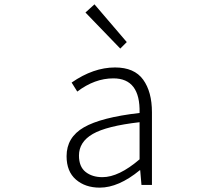

<svg xmlns="http://www.w3.org/2000/svg" viewBox="-20 -861 1040 894"><path d="M444.3 12.7Q377 12.7 333.5 -24.9Q290 -62.5 290 -133.8Q290 -221.7 370.6 -268.1Q451.2 -314.5 629.9 -335Q633.8 -496.1 507.8 -496.1Q420.9 -496.1 339.8 -434.6L313.5 -476.6Q415 -546.9 515.6 -546.9Q605.5 -546.9 646.5 -490.2Q687.5 -433.6 687.5 -337.9V0H638.7L632.8 -68.4H630.9Q532.2 12.7 444.3 12.7ZM457 -36.1Q533.2 -36.1 629.9 -119.1V-292Q476.6 -274.4 412.1 -237.3Q347.7 -200.2 347.7 -136.7Q347.7 -85 378.4 -60.5Q409.2 -36.1 457 -36.1ZM540 -634.8 377.9 -802.7 419.9 -840.8 570.3 -665Z"/></svg>

Font: GenEi Gothic M Light
Style: Regular
Weight: 300
Designer: o_tamon (Modified); [Source Han Sans]
Ryoko NISHIZUKA  (kana & ideographs); Paul D. Hunt (Latin, Greek & Cyrillic); Wenl
Version: Version 1.1a;Original Version 1.004